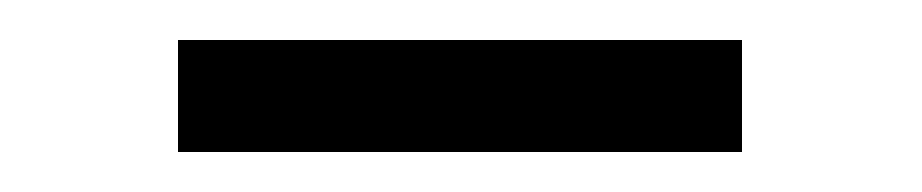

<svg xmlns="http://www.w3.org/2000/svg" viewBox="-20 -769 461 96"><path d="M351 -693H69V-749H351Z"/></svg>

Font: Hind Guntur
Style: Regular
Weight: 400
Version: Version 1.000;PS 1.0;hotconv 1.0.86;makeotf.lib2.5.63406; tt